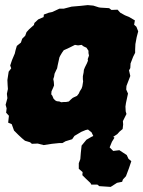

<svg xmlns="http://www.w3.org/2000/svg" viewBox="-20 -544 562 753"><path d="M213 17 184 20 151 25 128 19 105 20 98 14 78 8 66 -2 52 -15 35 -32 26 -57 12 -63 15 -90 4 -102 6 -119 2 -133 9 -159 7 -176 11 -195 10 -209 9 -230 14 -263 24 -276 20 -287 27 -308 38 -334 41 -347 46 -364 62 -377 67 -392 79 -404 84 -418 94 -429 113 -446 115 -454 130 -468 151 -477 152 -487 171 -494 185 -497 213 -510H230L261 -518L296 -521L324 -524L346 -522L368 -515L375 -514L392 -513L408 -512L417 -505L441 -506L452 -494L470 -484L487 -477L509 -464L506 -447L515 -439L522 -421L516 -398L511 -371L510 -349V-337L502 -321L492 -295L491 -277L486 -268L491 -246L476 -207L475 -193L482 -177L474 -140L472 -126L473 -107L476 -97L462 -69L463 -56L461 -38L449 -28L440 -18L422 -6L408 5L394 13L382 14L359 11L351 0L339 -25L325 -36L316 -34L299 -27L272 -11L263 2L237 10L225 17ZM220 -143 231 -144H239L250 -146L257 -153L265 -160L271 -163L282 -168L289 -177L293 -186L300 -197L303 -206L306 -225L305 -233V-245L308 -260L309 -270L313 -280L317 -288L321 -296L325 -306L324 -312L329 -326L327 -336V-345L319 -357L308 -362L300 -368L286 -366L274 -368L262 -362L252 -357L239 -351L230 -347L223 -337L217 -327L213 -319L210 -305L208 -296L206 -287L204 -276L200 -268L194 -255L192 -243L189 -234L191 -223L192 -209L188 -199L182 -186L181 -174L185 -169L188 -162L190 -157L197 -150L203 -147L213 -146ZM369 186 362 180H338L335 174L316 156L303 143L304 131L289 118V96L295 80L297 55L300 27L319 4L338 -7L368 -21L386 -27L414 -17H422L423 -8L429 -4L419 12L410 34L424 48L448 45L477 64L484 79L495 88L486 115L474 147L462 160L459 169L439 173L414 189Z"/></svg>

Font: Winky Rough ExtraBold
Style: Italic
Weight: 800
Italic angle: -8.97852°
Designer: Simon Atzbach
Foundry: typofactur
Version: Version 1.206; ttfautohint (v1.8.4.7-5d5b)